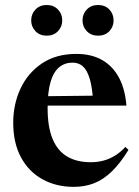

<svg xmlns="http://www.w3.org/2000/svg" viewBox="-20 -716 542 748"><path d="M277.5 -506Q336 -506 377.8 -482.2Q419.5 -458.5 443.5 -413.5Q467.5 -368.5 472.5 -304.5H141.5V-341L406 -344L343 -320.5Q339.5 -375 329.8 -408.2Q320 -441.5 303.8 -456.8Q287.5 -472 262.5 -472Q232.5 -472 210.5 -454Q188.5 -436 177 -397Q165.5 -358 165.5 -294.5Q165.5 -221 185 -174.5Q204.5 -128 242 -106Q279.5 -84 333.5 -84Q359 -84 382.2 -90Q405.5 -96 427.2 -109.2Q449 -122.5 468.5 -143.5L480.5 -132Q448.5 -80 415.8 -48.2Q383 -16.5 346.8 -2.2Q310.5 12 267.5 12Q198.5 12 145 -17.8Q91.5 -47.5 61.5 -103.5Q31.5 -159.5 31.5 -238Q31.5 -310 60 -371Q88.5 -432 143.5 -469Q198.5 -506 277.5 -506ZM162 -577Q135 -577 118.2 -594.5Q101.5 -612 101.5 -636.5Q101.5 -661.5 118.2 -679Q135 -696.5 162 -696.5Q189 -696.5 205.8 -679Q222.5 -661.5 222.5 -636.5Q222.5 -612 205.8 -594.5Q189 -577 162 -577ZM362 -577Q335 -577 318.2 -594.5Q301.5 -612 301.5 -636.5Q301.5 -661.5 318.2 -679Q335 -696.5 362 -696.5Q389.5 -696.5 406 -679Q422.5 -661.5 422.5 -636.5Q422.5 -612 406 -594.5Q389.5 -577 362 -577Z"/></svg>

Font: Newsreader 60pt SemiBold
Style: Regular
Weight: 600
Designer: Hugues Gentile
Foundry: Production Type
Version: Version 1.003